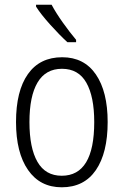

<svg xmlns="http://www.w3.org/2000/svg" viewBox="-20 -785 524 815"><path d="M242 10Q150 10 99 -63.5Q48 -137 48 -267Q48 -399 98.5 -470.5Q149 -542 244 -542Q337 -542 387 -469Q437 -396 437 -267Q437 -136 387 -63Q337 10 242 10ZM242 -39Q380 -39 380 -267Q380 -375 346.5 -434Q313 -493 243 -493Q174 -493 139.5 -435Q105 -377 105 -267Q105 -157 139 -98Q173 -39 242 -39ZM303 -616V-606H266Q233 -636 193 -680.5Q153 -725 133 -757V-765H199Q217 -731 246.5 -689.5Q276 -648 303 -616Z"/></svg>

Font: Noto Sans Display Light Narrow
Style: Regular
Weight: 300
Width: 4
Designer: Monotype Design team
Foundry: Monotype Imaging Inc.
Version: Version 1.000